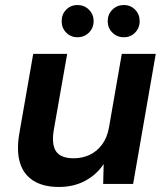

<svg xmlns="http://www.w3.org/2000/svg" viewBox="-20 -731 662 763"><path d="M214 12Q152 12 112.5 -13Q73 -38 59 -85.5Q45 -133 57 -202L112 -517H247L194 -216Q184 -158 202.5 -130Q221 -102 273 -102Q307 -102 336 -115.5Q365 -129 385.5 -156.5Q406 -184 413 -224L464 -517H599L509 0H390L392 -79Q364 -37 318.5 -12.5Q273 12 214 12ZM288 -583Q261 -583 243 -601.5Q225 -620 225 -647Q225 -674 243 -692.5Q261 -711 288 -711Q315 -711 333.5 -692.5Q352 -674 352 -647Q352 -620 333.5 -601.5Q315 -583 288 -583ZM472 -583Q445 -583 426.5 -601.5Q408 -620 408 -647Q408 -674 426.5 -692.5Q445 -711 472 -711Q499 -711 517 -692.5Q535 -674 535 -647Q535 -620 517 -601.5Q499 -583 472 -583Z"/></svg>

Font: DM Sans 11pt
Style: Bold Italic
Weight: 700
Italic angle: -10°
Version: Version 4.004;gftools[0.9.30]